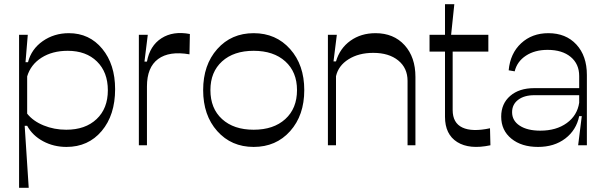

<svg xmlns="http://www.w3.org/2000/svg" viewBox="-20 -684 2844 904"><path d="M69.8 200.2V-520H110.8L100.1 -391.1H111.8Q127.9 -453.1 181.4 -490.5Q234.9 -527.8 304.2 -527.8Q400.9 -527.8 461.4 -454.3Q522 -380.9 522 -264.2Q522 -142.1 458.7 -67.1Q395.5 7.8 293 7.8Q232.9 7.8 182.9 -19Q132.8 -45.9 107.9 -91.8H96.2L115.2 200.2ZM292 -73.2Q381.8 -73.2 434.8 -123.3Q487.8 -173.3 487.8 -258.8Q487.8 -344.2 436.5 -394.5Q385.3 -444.8 298.8 -444.8Q226.6 -444.8 175.5 -412.4Q124.5 -379.9 107.9 -324.2V-148.9Q135.7 -113.8 185.3 -93.5Q234.9 -73.2 292 -73.2Z M633.8 0V-520H675.8L660.2 -394H671.9Q685.5 -468.8 740.2 -503.9Q794.9 -539.1 874 -523.9L872.1 -428.2Q776.9 -444.8 724.4 -406Q671.9 -367.2 671.9 -276.9V0Z M1174.3 7.8Q1069.3 7.8 1002.9 -66.7Q936.5 -141.1 936.5 -259.8Q936.5 -378.4 1002.9 -453.1Q1069.3 -527.8 1174.3 -527.8Q1279.3 -527.8 1345.9 -453.1Q1412.6 -378.4 1412.6 -259.8Q1412.6 -141.1 1346.2 -66.7Q1279.8 7.8 1174.3 7.8ZM1378.4 -259.8Q1378.4 -345.2 1323.2 -395Q1268.1 -444.8 1174.3 -444.8Q1080.6 -444.8 1025.6 -395Q970.7 -345.2 970.7 -259.8Q970.7 -173.3 1025.6 -123.3Q1080.6 -73.2 1174.3 -73.2Q1268.1 -73.2 1323.2 -123.3Q1378.4 -173.3 1378.4 -259.8Z M1523.9 0V-520H1565.9L1550.3 -395H1562Q1580.1 -456.5 1629.9 -492.2Q1679.7 -527.8 1748 -527.8Q1833.5 -527.8 1884.8 -471.4Q1936 -415 1936 -321.8V0H1898.9V-303.2Q1898.9 -363.8 1855 -399.4Q1811 -435.1 1737.3 -435.1Q1668.9 -435.1 1621.1 -405Q1573.2 -375 1562 -325.2V0Z M2289.1 0Q2190.4 21 2132.8 -15.1Q2075.2 -51.3 2075.2 -133.8V-440.9H2002.4V-520H2075.2V-664.1H2119.1L2104 -520H2279.3V-440.9H2111.3V-166Q2111.3 -105 2157.2 -83.5Q2203.1 -62 2287.1 -80.1Z M2702.1 0 2719.2 -137.2H2707Q2693.4 -71.3 2641.4 -31.7Q2589.4 7.8 2513.2 7.8Q2435.5 7.8 2387.7 -31.2Q2339.8 -70.3 2339.8 -134.8Q2339.8 -195.8 2382.1 -232.4Q2424.3 -269 2495.1 -269H2707V-326.2Q2707 -382.8 2667 -416Q2627 -449.2 2558.1 -449.2Q2498 -449.2 2456.3 -421.9Q2414.6 -394.5 2403.3 -348.1L2375 -353Q2382.3 -432.6 2433.6 -480.2Q2484.9 -527.8 2562 -527.8Q2644.5 -527.8 2693.8 -474.4Q2743.2 -420.9 2743.2 -331.1V0ZM2391.1 -155.8Q2391.1 -115.7 2427 -92.3Q2462.9 -68.8 2523.9 -68.8Q2599.1 -68.8 2648.4 -104.5Q2697.8 -140.1 2707 -200.2V-235.8H2496.1Q2448.2 -235.8 2419.7 -214.1Q2391.1 -192.4 2391.1 -155.8Z"/></svg>

Font: Ribes
Style: Regular
Weight: 400
Designer: Luigi Gorlero
Foundry: Collletttivo
Version: Version 2.100;Glyphs 3.2 (3217)